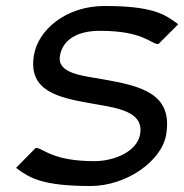

<svg xmlns="http://www.w3.org/2000/svg" viewBox="-20 -610 615 641"><path d="M34 -50 37 -47C79 -16 122 11 282 11C403 11 521 -73 535 -162C557 -299 449 -323 325 -345C260 -357 170 -363 180 -423C189 -479 241 -508 316 -507C455 -507 483 -465 506 -463H509L575 -529L571 -532C529 -563 488 -590 329 -590C199 -590 106 -509 93 -424C74 -305 176 -284 283 -265C366 -250 460 -241 448 -163C439 -105 363 -72 295 -72C156 -72 125 -114 102 -116H99Z"/></svg>

Font: Charger Sport
Style: SeBdExtObl
Weight: 600
Designer: Jasper
Foundry: Cannot Into Space Fonts
Version: Version 1.1